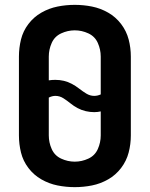

<svg xmlns="http://www.w3.org/2000/svg" viewBox="-20 -763 616 791"><path d="M288 8Q324 8 359 1Q394 -6 425.5 -24Q457 -42 479 -71Q501 -100 510 -134.5Q519 -169 519 -205V-530Q519 -566 510 -600.5Q501 -635 479 -664Q457 -693 425.5 -711Q394 -729 359 -736Q324 -743 288 -743Q252 -743 217 -736Q182 -729 150.5 -711Q119 -693 97 -664Q75 -635 66.5 -600.5Q58 -566 58 -530V-205Q58 -169 66.5 -134.5Q75 -100 97 -71Q119 -42 150.5 -24Q182 -6 217 1Q252 8 288 8ZM368 -368Q351 -368 335.5 -377.5Q320 -387 306 -398Q292 -409 276 -417.5Q260 -426 243 -430Q226 -434 208 -434Q194 -434 181 -432V-530Q181 -559 193 -586Q205 -613 232 -625.5Q259 -638 288 -638Q317 -638 344 -625.5Q371 -613 383 -586Q395 -559 395 -530V-374Q382 -368 368 -368ZM288 -97Q259 -97 232 -109.5Q205 -122 193 -149Q181 -176 181 -205V-361Q195 -368 208 -368Q226 -368 241.5 -358Q257 -348 270.5 -337Q284 -326 300 -317.5Q316 -309 333.5 -305Q351 -301 368 -301Q382 -301 395 -304V-205Q395 -176 383 -149Q371 -122 344 -109.5Q317 -97 288 -97Z"/></svg>

Font: Iosevka Sparkle
Style: Bold
Weight: 700
Designer: Belleve Invis
Foundry: Belleve Invis
Version: Version 4.5.0; ttfautohint (v1.8.3)